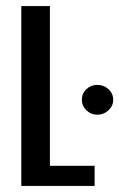

<svg xmlns="http://www.w3.org/2000/svg" viewBox="-20 -611 392 631"><path d="M50 0V-591H144V-66H291V0ZM300 -234Q279 -234 264 -248.5Q249 -263 249 -283Q249 -304 264 -318Q279 -332 300 -332Q321 -332 336.5 -318Q352 -304 352 -283Q352 -263 336.5 -248.5Q321 -234 300 -234Z"/></svg>

Font: Alumni Sans SemiBold
Style: Regular
Weight: 600
Designer: Robert E. Leuschke
Foundry: Robert E. Leuschke
Version: Version 1.018